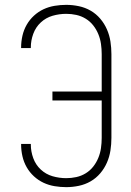

<svg xmlns="http://www.w3.org/2000/svg" viewBox="-20 -763 540 791"><path d="M253 8Q229 8 205 4Q181 0 159.5 -10Q138 -20 120 -36.5Q102 -53 90 -74Q78 -95 72.5 -119Q67 -143 67 -167V-170H107V-167Q107 -139 117 -111.5Q127 -84 148 -64.5Q169 -45 196.5 -37Q224 -29 253 -29Q274 -29 294.5 -33.5Q315 -38 333 -49Q351 -60 364 -76.5Q377 -93 385 -112.5Q393 -132 396 -153Q399 -174 399 -195V-349H196V-386H399V-540Q399 -561 396 -582Q393 -603 385 -622.5Q377 -642 364 -658.5Q351 -675 333 -686Q315 -697 294.5 -701.5Q274 -706 253 -706Q224 -706 196.5 -698Q169 -690 148 -670.5Q127 -651 117 -623.5Q107 -596 107 -568V-565H67V-568Q67 -592 72.5 -616Q78 -640 90 -661Q102 -682 120 -698.5Q138 -715 159.5 -725Q181 -735 205 -739Q229 -743 253 -743Q279 -743 305 -737.5Q331 -732 353.5 -719Q376 -706 393 -686Q410 -666 420.5 -642Q431 -618 435 -592Q439 -566 439 -540V-195Q439 -169 435 -143Q431 -117 420.5 -93Q410 -69 393 -49Q376 -29 353.5 -16Q331 -3 305 2.5Q279 8 253 8Z"/></svg>

Font: Iosevka Extralight
Style: Regular
Weight: 200
Monospace: yes
Designer: Belleve Invis
Foundry: Belleve Invis
Version: Version 32.0.1; ttfautohint (v1.8.4)